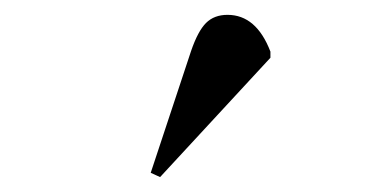

<svg xmlns="http://www.w3.org/2000/svg" viewBox="-20 -816 514 260"><path d="M196.8 -576.2 184.1 -582 238.8 -747.1Q248 -773.9 259 -784.9Q270 -795.9 288.1 -795.9Q327.1 -795.9 346.2 -746.1V-737.8Z"/></svg>

Font: Display Semibold
Style: Regular
Weight: 600
Designer: Latin by Veronika Burian and Jose Scaglione. Greek by Irene Vlachou. Cyrillic by Vera Evstafieva.
Foundry: TypeTogether
Version: Version 3.002